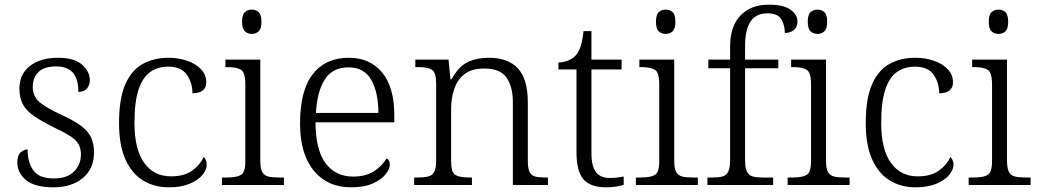

<svg xmlns="http://www.w3.org/2000/svg" viewBox="-20 -791 4437 821"><path d="M208 10Q129 10 91.5 -21Q54 -52 54 -96Q54 -127 68.5 -139.5Q83 -152 98 -152Q98 -98 122 -63Q146 -28 211 -28Q267 -28 296.5 -57.5Q326 -87 326 -130Q326 -155 317 -172.5Q308 -190 284 -206.5Q260 -223 215 -244Q160 -271 126.5 -294Q93 -317 78 -344.5Q63 -372 63 -412Q63 -474 108 -509Q153 -544 228 -544Q298 -544 331 -514.5Q364 -485 364 -449Q364 -426 351.5 -412Q339 -398 315 -398Q315 -455 291 -481Q267 -507 220 -507Q168 -507 144 -482.5Q120 -458 120 -420Q120 -378 150.5 -353Q181 -328 245 -299Q297 -275 327 -252.5Q357 -230 369.5 -203Q382 -176 382 -140Q382 -69 334 -29.5Q286 10 208 10Z M702 10Q641 10 593 -18.5Q545 -47 517 -108Q489 -169 489 -264Q489 -371 516.5 -432Q544 -493 592 -518.5Q640 -544 701 -544Q744 -544 781 -531Q818 -518 840 -494.5Q862 -471 862 -439Q862 -393 803 -392Q803 -437 779 -471.5Q755 -506 699 -506Q656 -506 623.5 -484Q591 -462 573 -409.5Q555 -357 555 -265Q555 -152 597 -94Q639 -36 713 -37Q767 -37 801 -61Q835 -85 851 -120Q864 -107 864 -86Q864 -66 846 -43.5Q828 -21 791.5 -5.5Q755 10 702 10Z M1057 -646Q1039 -646 1027 -657Q1015 -668 1015 -698Q1015 -728 1027 -739Q1039 -750 1057 -750Q1074 -750 1086 -739Q1098 -728 1098 -698Q1098 -668 1086 -657Q1074 -646 1057 -646ZM929 0V-32H949Q992 -32 1010.5 -43Q1029 -54 1029 -102V-431Q1029 -481 1010.5 -492.5Q992 -504 954 -504H944V-536H1093V-105Q1093 -72 1101 -56.5Q1109 -41 1126.5 -36.5Q1144 -32 1173 -32H1194V0Z M1481 10Q1380 10 1321.5 -61.5Q1263 -133 1263 -263Q1263 -404 1317.5 -474Q1372 -544 1472 -544Q1562 -544 1614 -481Q1666 -418 1666 -299V-268H1329Q1330 -149 1372.5 -92.5Q1415 -36 1490 -36Q1544 -36 1579.5 -59Q1615 -82 1633 -114Q1639 -111 1643 -104Q1647 -97 1647 -87Q1647 -69 1629 -46Q1611 -23 1574 -6.5Q1537 10 1481 10ZM1598 -308Q1598 -396 1567.5 -449.5Q1537 -503 1470 -503Q1402 -503 1369 -451.5Q1336 -400 1331 -308Z M1751 0V-32H1765Q1794 -32 1811.5 -36.5Q1829 -41 1837 -56.5Q1845 -72 1845 -105V-433Q1845 -481 1827 -492.5Q1809 -504 1771 -504H1756V-536H1898L1906 -452H1911Q1941 -507 1980 -525.5Q2019 -544 2071 -544Q2153 -544 2195 -498Q2237 -452 2237 -353V-105Q2237 -72 2244 -56.5Q2251 -41 2267.5 -36.5Q2284 -32 2313 -32H2323V0H2173V-354Q2173 -420 2146 -459Q2119 -498 2051 -498Q1996 -498 1965.5 -473.5Q1935 -449 1922 -409.5Q1909 -370 1909 -326V-102Q1909 -54 1927 -43Q1945 -32 1988 -32H1998V0Z M2573 10Q2505 10 2475 -24Q2445 -58 2445 -143V-494H2368V-524Q2387 -524 2406 -531Q2425 -538 2439 -551Q2453 -565 2462 -590Q2471 -615 2475 -658H2509V-536H2638V-494H2509V-137Q2509 -80 2528.5 -55Q2548 -30 2586 -30Q2603 -30 2617 -31.5Q2631 -33 2647 -36V-1Q2633 4 2612.5 7Q2592 10 2573 10Z M2827 -646Q2809 -646 2797 -657Q2785 -668 2785 -698Q2785 -728 2797 -739Q2809 -750 2827 -750Q2844 -750 2856 -739Q2868 -728 2868 -698Q2868 -668 2856 -657Q2844 -646 2827 -646ZM2699 0V-32H2719Q2762 -32 2780.5 -43Q2799 -54 2799 -102V-431Q2799 -481 2780.5 -492.5Q2762 -504 2724 -504H2714V-536H2863V-105Q2863 -72 2871 -56.5Q2879 -41 2896.5 -36.5Q2914 -32 2943 -32H2964V0Z M3005 0V-32H3027Q3053 -32 3069.5 -36.5Q3086 -41 3094 -57Q3102 -73 3102 -107V-499H3009V-536H3102V-592Q3102 -678 3146 -724.5Q3190 -771 3267 -771Q3331 -771 3360.5 -749.5Q3390 -728 3390 -699Q3390 -675 3374.5 -662.5Q3359 -650 3336 -650Q3336 -683 3321 -708.5Q3306 -734 3262 -734Q3212 -734 3189 -698.5Q3166 -663 3166 -597V-536H3308V-499H3166V-107Q3166 -73 3174 -57Q3182 -41 3198.5 -36.5Q3215 -32 3241 -32H3286V0Z M3476 -646Q3458 -646 3446 -657Q3434 -668 3434 -698Q3434 -728 3446 -739Q3458 -750 3476 -750Q3493 -750 3505 -739Q3517 -728 3517 -698Q3517 -668 3505 -657Q3493 -646 3476 -646ZM3348 0V-32H3368Q3411 -32 3429.5 -43Q3448 -54 3448 -102V-431Q3448 -481 3429.5 -492.5Q3411 -504 3373 -504H3363V-536H3512V-105Q3512 -72 3520 -56.5Q3528 -41 3545.5 -36.5Q3563 -32 3592 -32H3613V0Z M3895 10Q3834 10 3786 -18.5Q3738 -47 3710 -108Q3682 -169 3682 -264Q3682 -371 3709.5 -432Q3737 -493 3785 -518.5Q3833 -544 3894 -544Q3937 -544 3974 -531Q4011 -518 4033 -494.5Q4055 -471 4055 -439Q4055 -393 3996 -392Q3996 -437 3972 -471.5Q3948 -506 3892 -506Q3849 -506 3816.5 -484Q3784 -462 3766 -409.5Q3748 -357 3748 -265Q3748 -152 3790 -94Q3832 -36 3906 -37Q3960 -37 3994 -61Q4028 -85 4044 -120Q4057 -107 4057 -86Q4057 -66 4039 -43.5Q4021 -21 3984.5 -5.5Q3948 10 3895 10Z M4250 -646Q4232 -646 4220 -657Q4208 -668 4208 -698Q4208 -728 4220 -739Q4232 -750 4250 -750Q4267 -750 4279 -739Q4291 -728 4291 -698Q4291 -668 4279 -657Q4267 -646 4250 -646ZM4122 0V-32H4142Q4185 -32 4203.5 -43Q4222 -54 4222 -102V-431Q4222 -481 4203.5 -492.5Q4185 -504 4147 -504H4137V-536H4286V-105Q4286 -72 4294 -56.5Q4302 -41 4319.5 -36.5Q4337 -32 4366 -32H4387V0Z"/></svg>

Font: Noto Serif Tamil Light
Style: Regular
Weight: 300
Designer: Indian Type Foundry, Tom Grace, and the Monotype Design Team
Foundry: Monotype Imaging Inc.
Version: Version 2.004; ttfautohint (v1.8.4.7-5d5b)